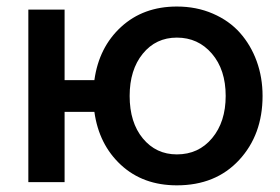

<svg xmlns="http://www.w3.org/2000/svg" viewBox="-20 -552 849 582"><path d="M516.1 9.8Q413.6 9.8 346.7 -52Q279.8 -113.8 266.1 -212.9H175.8V0H65.9V-522.9H175.8V-309.1H266.1Q279.8 -408.7 347.2 -470.5Q414.6 -532.2 516.1 -532.2Q575.7 -532.2 625.2 -510.7Q674.8 -489.3 707.5 -452.4Q740.2 -415.5 758.1 -366.5Q775.9 -317.4 775.9 -261.2Q775.9 -143.6 704.8 -66.9Q633.8 9.8 516.1 9.8ZM516.1 -84Q582 -84 623 -133.3Q664.1 -182.6 664.1 -261.2Q664.1 -340.8 622.3 -389.4Q580.6 -438 516.1 -438Q452.6 -438 412.8 -389.2Q373 -340.3 373 -261.2Q373 -180.7 413.1 -132.3Q453.1 -84 516.1 -84Z"/></svg>

Font: Rawline SemiBold
Style: Regular
Weight: 600
Designer: Matt McInerney, Pablo Impallari, Rodrigo Fuenzalida
Foundry: Matt McInerney, Pablo Impallari, Rodrigo Fuenzalida
Version: Version 4.020;PS 004.020;hotconv 1.0.88;makeotf.lib2.5.64775